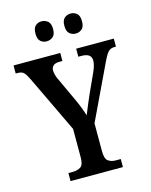

<svg xmlns="http://www.w3.org/2000/svg" viewBox="-134 -999 852 1084"><g transform="rotate(-15 292.0 -457.0)"><path d="M141 0V-47H166Q194 -47 212.5 -59Q231 -71 231 -114V-281L72 -614Q58 -643 46.5 -655Q35 -667 10 -667H-1V-714H272V-667H255Q230 -667 218.5 -656.5Q207 -646 207 -629Q207 -618 211 -602.5Q215 -587 221 -576L285 -438Q299 -408 308.5 -383Q318 -358 325 -335Q334 -358 346 -386.5Q358 -415 372 -447L424 -561Q433 -581 437 -597Q441 -613 441 -623Q441 -647 426 -657Q411 -667 384 -667H365V-714H585V-667H574Q552 -667 538 -651Q524 -635 503 -589L356 -280V-117Q356 -72 374 -59.5Q392 -47 417 -47H447V0ZM386 -797Q365 -797 349.5 -810Q334 -823 334 -855Q334 -888 349.5 -901Q365 -914 386 -914Q406 -914 421.5 -901Q437 -888 437 -855Q437 -823 421.5 -810Q406 -797 386 -797ZM215 -797Q195 -797 180 -810Q165 -823 165 -855Q165 -888 180 -901Q195 -914 215 -914Q236 -914 252 -901Q268 -888 268 -855Q268 -823 252 -810Q236 -797 215 -797Z"/></g></svg>

Font: Noto Serif Thai Condensed SemiBold
Style: Regular
Weight: 600
Width: 3
Designer: Monotype Design Team
Foundry: Monotype Imaging Inc.
Version: Version 2.002; ttfautohint (v1.8.4.7-5d5b)